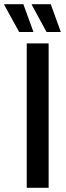

<svg xmlns="http://www.w3.org/2000/svg" viewBox="-63 -892 315 912"><path d="M64 0V-686H168V0ZM158 -740 88 -869V-872H178L226 -740ZM28 -740 -43 -869 -42 -872H48L96 -740Z"/></svg>

Font: Archivo Condensed Medium
Style: Regular
Weight: 500
Width: 3
Designer: Hector Gatti
Foundry: Omnibus-Type
Version: Version 2.001